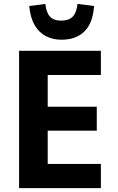

<svg xmlns="http://www.w3.org/2000/svg" viewBox="-20 -966 607 986"><path d="M78 0V-705H498V-581H225V-418H477V-295H225V-124H498V0ZM296 -762Q252 -762 216.5 -780Q181 -798 158.5 -836Q136 -874 130 -935L213 -946Q217 -903 236 -881.5Q255 -860 294 -860Q333 -860 353 -880Q373 -900 378 -946L463 -935Q457 -847 413.5 -804.5Q370 -762 296 -762Z"/></svg>

Font: Nunito Sans 7pt Condensed ExtraBold
Style: Regular
Weight: 800
Width: 3
Designer: Vernon Adams
Foundry: Vernon Adams
Version: Version 3.101;gftools[0.9.27]